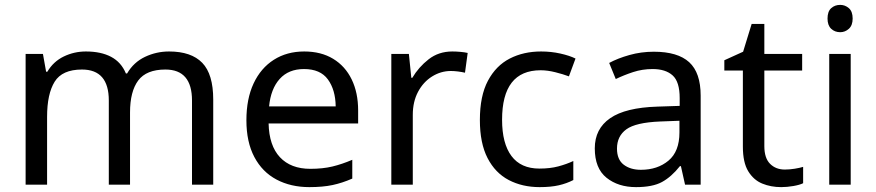

<svg xmlns="http://www.w3.org/2000/svg" viewBox="-20 -757 3592 787"><path d="M673 -546Q764 -546 809 -499.5Q854 -453 854 -349V0H767V-345Q767 -472 658 -472Q580 -472 546.5 -427Q513 -382 513 -296V0H426V-345Q426 -472 316 -472Q235 -472 204 -422Q173 -372 173 -278V0H85V-536H156L169 -463H174Q199 -505 241.5 -525.5Q284 -546 332 -546Q394 -546 435.5 -524Q477 -502 496 -456H501Q528 -502 574.5 -524Q621 -546 673 -546Z M1227 -546Q1296 -546 1345.5 -516Q1395 -486 1421.5 -431.5Q1448 -377 1448 -304V-251H1081Q1083 -160 1127.5 -112.5Q1172 -65 1252 -65Q1303 -65 1342.5 -74.5Q1382 -84 1424 -102V-25Q1383 -7 1343 1.5Q1303 10 1248 10Q1172 10 1113.5 -21Q1055 -52 1022.5 -113.5Q990 -175 990 -264Q990 -352 1019.5 -415Q1049 -478 1102.5 -512Q1156 -546 1227 -546ZM1226 -474Q1163 -474 1126.5 -433.5Q1090 -393 1083 -321H1356Q1355 -389 1324 -431.5Q1293 -474 1226 -474Z M1834 -546Q1849 -546 1866.5 -544.5Q1884 -543 1897 -540L1886 -459Q1873 -462 1857.5 -464Q1842 -466 1828 -466Q1787 -466 1751 -443.5Q1715 -421 1693.5 -380.5Q1672 -340 1672 -286V0H1584V-536H1656L1666 -438H1670Q1696 -482 1737 -514Q1778 -546 1834 -546Z M2192 10Q2121 10 2065.5 -19Q2010 -48 1978.5 -109Q1947 -170 1947 -265Q1947 -364 1980 -426Q2013 -488 2069.5 -517Q2126 -546 2198 -546Q2239 -546 2277 -537.5Q2315 -529 2339 -517L2312 -444Q2288 -453 2256 -461Q2224 -469 2196 -469Q2038 -469 2038 -266Q2038 -169 2076.5 -117.5Q2115 -66 2191 -66Q2235 -66 2268.5 -75Q2302 -84 2330 -97V-19Q2303 -5 2270.5 2.5Q2238 10 2192 10Z M2660 -545Q2758 -545 2805 -502Q2852 -459 2852 -365V0H2788L2771 -76H2767Q2732 -32 2693.5 -11Q2655 10 2587 10Q2514 10 2466 -28.5Q2418 -67 2418 -149Q2418 -229 2481 -272.5Q2544 -316 2675 -320L2766 -323V-355Q2766 -422 2737 -448Q2708 -474 2655 -474Q2613 -474 2575 -461.5Q2537 -449 2504 -433L2477 -499Q2512 -518 2560 -531.5Q2608 -545 2660 -545ZM2686 -259Q2586 -255 2547.5 -227Q2509 -199 2509 -148Q2509 -103 2536.5 -82Q2564 -61 2607 -61Q2675 -61 2720 -98.5Q2765 -136 2765 -214V-262Z M3197 -62Q3217 -62 3238 -65.5Q3259 -69 3272 -73V-6Q3258 1 3232 5.5Q3206 10 3182 10Q3140 10 3104.5 -4.5Q3069 -19 3047 -55Q3025 -91 3025 -156V-468H2949V-510L3026 -545L3061 -659H3113V-536H3268V-468H3113V-158Q3113 -109 3136.5 -85.5Q3160 -62 3197 -62Z M3467 -536V0H3379V-536ZM3424 -737Q3444 -737 3459.5 -723.5Q3475 -710 3475 -681Q3475 -653 3459.5 -639Q3444 -625 3424 -625Q3402 -625 3387 -639Q3372 -653 3372 -681Q3372 -710 3387 -723.5Q3402 -737 3424 -737Z"/></svg>

Font: Noto Sans NKo Unjoined
Style: Regular
Weight: 400
Designer: Monotype Design Team
Foundry: Monotype Imaging Inc.
Version: Version 2.004